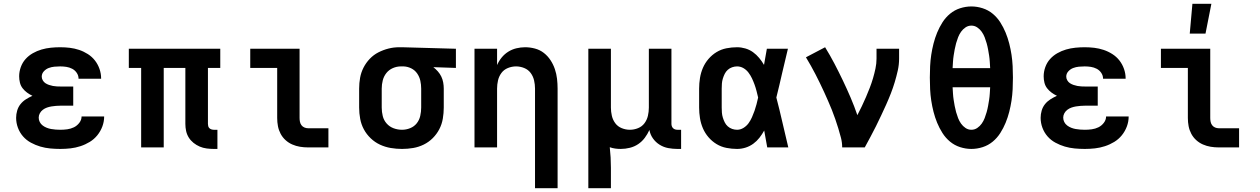

<svg xmlns="http://www.w3.org/2000/svg" viewBox="-20 -777 6640 1012"><path d="M298 8Q271 8 244.5 5.5Q218 3 192.5 -4.5Q167 -12 143 -25Q119 -38 101.5 -58Q84 -78 74.5 -103.5Q65 -129 65 -156Q65 -175 70.5 -194Q76 -213 88 -228Q100 -243 116.5 -253.5Q133 -264 151 -272Q136 -279 122.5 -289Q109 -299 99 -312Q89 -325 85 -341.5Q81 -358 81 -375Q81 -399 89.5 -423Q98 -447 114.5 -465.5Q131 -484 153 -496.5Q175 -509 199 -516Q223 -523 248 -525.5Q273 -528 297 -528Q323 -528 348 -525Q373 -522 397 -514Q421 -506 443 -492Q465 -478 480.5 -458Q496 -438 504.5 -413.5Q513 -389 513 -364V-362H394V-363Q394 -379 384.5 -393Q375 -407 360.5 -414.5Q346 -422 330 -424.5Q314 -427 297 -427Q282 -427 266.5 -425.5Q251 -424 236.5 -418.5Q222 -413 211 -401Q200 -389 200 -373Q200 -363 205.5 -353.5Q211 -344 219.5 -338.5Q228 -333 238 -329.5Q248 -326 258.5 -324Q269 -322 279.5 -321.5Q290 -321 300 -321H366V-220H300Q288 -220 275.5 -219Q263 -218 251 -216Q239 -214 227.5 -210Q216 -206 206 -198.5Q196 -191 190 -180Q184 -169 184 -157Q184 -145 189.5 -134Q195 -123 205 -115.5Q215 -108 226.5 -103.5Q238 -99 249.5 -97Q261 -95 273.5 -94Q286 -93 298 -93Q316 -93 334.5 -95.5Q353 -98 369.5 -106Q386 -114 398 -129.5Q410 -145 410 -163H529Q529 -136 519.5 -110.5Q510 -85 493 -64Q476 -43 453 -29Q430 -15 404 -6.5Q378 2 351.5 5Q325 8 298 8Z M1107 8Q1088 8 1069 5.5Q1050 3 1032.5 -4.5Q1015 -12 1000 -24Q985 -36 975 -52Q965 -68 961 -86.5Q957 -105 957 -124V-419H843V0H724V-419H659V-520H1141V-419H1076V-124Q1076 -118 1077.5 -112Q1079 -106 1083.5 -101.5Q1088 -97 1094.5 -95Q1101 -93 1107 -93H1126V8Z M1604 0Q1582 0 1561 -3.5Q1540 -7 1520.5 -15.5Q1501 -24 1485 -38.5Q1469 -53 1459 -72Q1449 -91 1445 -112Q1441 -133 1441 -155V-419H1299V-520H1559V-155Q1559 -145 1561 -135Q1563 -125 1569 -117Q1575 -109 1584.5 -105Q1594 -101 1604 -101H1711V0Z M2099 8Q2069 8 2039.5 3Q2010 -2 1983 -14.5Q1956 -27 1934 -48Q1912 -69 1898 -95Q1884 -121 1878.5 -150.5Q1873 -180 1873 -210V-310Q1873 -339 1878 -367Q1883 -395 1896 -420.5Q1909 -446 1929 -467Q1949 -488 1974.5 -501Q2000 -514 2027.5 -521Q2055 -528 2084 -528H2100L2383 -520V-419L2264 -423Q2277 -413 2288 -400.5Q2299 -388 2306 -373.5Q2313 -359 2316 -342.5Q2319 -326 2319 -310V-210Q2319 -181 2314 -151.5Q2309 -122 2295.5 -96Q2282 -70 2261 -49Q2240 -28 2213.5 -15Q2187 -2 2158 3Q2129 8 2099 8ZM2099 -93Q2121 -93 2142 -101.5Q2163 -110 2176.5 -127Q2190 -144 2195 -166Q2200 -188 2200 -210V-310Q2200 -331 2195.5 -351.5Q2191 -372 2179 -389.5Q2167 -407 2148 -416.5Q2129 -426 2108 -427H2093Q2071 -427 2050.5 -418Q2030 -409 2016.5 -392Q2003 -375 1997.5 -353.5Q1992 -332 1992 -310V-210Q1992 -187 1997.5 -165Q2003 -143 2018 -126Q2033 -109 2054.5 -101Q2076 -93 2099 -93Z M2800 215V-310Q2800 -332 2795 -353.5Q2790 -375 2777 -392.5Q2764 -410 2743 -418.5Q2722 -427 2700 -427Q2678 -427 2657 -418.5Q2636 -410 2623 -392.5Q2610 -375 2605 -353.5Q2600 -332 2600 -310V0H2481V-520H2600V-434Q2609 -455 2624 -473.5Q2639 -492 2659 -504.5Q2679 -517 2702 -522.5Q2725 -528 2748 -528Q2774 -528 2800 -521Q2826 -514 2846.5 -498Q2867 -482 2881.5 -460Q2896 -438 2904.5 -413Q2913 -388 2916 -362Q2919 -336 2919 -310V215Z M3081 215V-520H3200V-210Q3200 -188 3205 -166.5Q3210 -145 3223 -127.5Q3236 -110 3257 -101.5Q3278 -93 3300 -93Q3322 -93 3343 -101.5Q3364 -110 3377 -127.5Q3390 -145 3395 -166.5Q3400 -188 3400 -210V-520H3519V-124Q3519 -118 3521 -112Q3523 -106 3527.5 -101.5Q3532 -97 3538 -95Q3544 -93 3550 -93H3570V8H3550Q3526 8 3502 3.5Q3478 -1 3457 -14Q3436 -27 3421.5 -47.5Q3407 -68 3403 -92Q3393 -70 3378.5 -50.5Q3364 -31 3344 -17.5Q3324 -4 3300 2Q3276 8 3252 8Q3237 8 3222.5 6Q3208 4 3194 -1Q3197 26 3198.5 53Q3200 80 3200 107V215Z M3865 8Q3837 8 3809 2.5Q3781 -3 3757 -17.5Q3733 -32 3714.5 -53.5Q3696 -75 3685 -100.5Q3674 -126 3669.5 -154Q3665 -182 3665 -210V-310Q3665 -338 3669.5 -366Q3674 -394 3685 -419.5Q3696 -445 3714.5 -466.5Q3733 -488 3757 -502.5Q3781 -517 3809 -522.5Q3837 -528 3865 -528Q3887 -528 3909 -521.5Q3931 -515 3949 -502Q3967 -489 3981.5 -471.5Q3996 -454 4007 -435Q4011 -456 4014.5 -477.5Q4018 -499 4022 -520H4133Q4117 -456 4102.5 -391.5Q4088 -327 4072 -263Q4089 -198 4104 -132Q4119 -66 4135 0H4024Q4020 -22 4016 -44.5Q4012 -67 4008 -89Q3997 -69 3983 -51Q3969 -33 3950.5 -19.5Q3932 -6 3910 1Q3888 8 3865 8ZM3865 -93Q3883 -93 3899 -103Q3915 -113 3925.5 -127.5Q3936 -142 3943.5 -159Q3951 -176 3957 -193Q3963 -210 3967.5 -227.5Q3972 -245 3976 -263Q3972 -280 3967.5 -297.5Q3963 -315 3957 -331.5Q3951 -348 3943.5 -364Q3936 -380 3925 -394.5Q3914 -409 3898.5 -418Q3883 -427 3865 -427Q3852 -427 3839 -422.5Q3826 -418 3816 -409Q3806 -400 3800 -388Q3794 -376 3790 -363Q3786 -350 3785 -336.5Q3784 -323 3784 -310V-210Q3784 -197 3785 -183.5Q3786 -170 3790 -157Q3794 -144 3800 -132Q3806 -120 3816 -111Q3826 -102 3839 -97.5Q3852 -93 3865 -93Z M4419 0Q4419 -26 4412.5 -51Q4406 -76 4398.5 -100.5Q4391 -125 4382.5 -149.5Q4374 -174 4364.5 -198Q4355 -222 4344.5 -245.5Q4334 -269 4323.5 -292.5Q4313 -316 4301.5 -339Q4290 -362 4278.5 -385Q4267 -408 4254 -430.5Q4241 -453 4228 -475L4329 -528Q4355 -486 4378 -442Q4401 -398 4422.5 -353Q4444 -308 4463.5 -262.5Q4483 -217 4499 -170Q4511 -193 4522.5 -217Q4534 -241 4544.5 -265.5Q4555 -290 4564.5 -314.5Q4574 -339 4581.5 -364.5Q4589 -390 4594.5 -416Q4600 -442 4600 -468V-520H4719V-468Q4719 -436 4712 -405Q4705 -374 4696 -344Q4687 -314 4675.5 -284.5Q4664 -255 4651 -226Q4638 -197 4624.5 -168.5Q4611 -140 4597 -111.5Q4583 -83 4568 -55.5Q4553 -28 4538 0Z M5100 8Q5070 8 5040.5 -1.5Q5011 -11 4987.5 -30.5Q4964 -50 4947.5 -76Q4931 -102 4919.5 -130Q4908 -158 4900.5 -187.5Q4893 -217 4888.5 -246.5Q4884 -276 4882.5 -306.5Q4881 -337 4881 -368Q4881 -398 4882.5 -428.5Q4884 -459 4888.5 -488.5Q4893 -518 4900.5 -547.5Q4908 -577 4919.5 -605Q4931 -633 4947.5 -659Q4964 -685 4987.5 -704.5Q5011 -724 5040.5 -733.5Q5070 -743 5100 -743Q5130 -743 5159.5 -733.5Q5189 -724 5212.5 -704.5Q5236 -685 5252.5 -659Q5269 -633 5280.5 -605Q5292 -577 5299.5 -547.5Q5307 -518 5311.5 -488.5Q5316 -459 5317.5 -428.5Q5319 -398 5319 -368Q5319 -337 5317.5 -306.5Q5316 -276 5311.5 -246.5Q5307 -217 5299.5 -187.5Q5292 -158 5280.5 -130Q5269 -102 5252.5 -76Q5236 -50 5212.5 -30.5Q5189 -11 5159.5 -1.5Q5130 8 5100 8ZM5199 -418Q5198 -434 5197 -451Q5196 -468 5193.5 -484Q5191 -500 5188 -516.5Q5185 -533 5180.5 -549Q5176 -565 5170 -580.5Q5164 -596 5154.5 -609.5Q5145 -623 5131 -632.5Q5117 -642 5100 -642Q5083 -642 5069 -632.5Q5055 -623 5045.5 -609.5Q5036 -596 5030 -580.5Q5024 -565 5019.5 -549Q5015 -533 5012 -516.5Q5009 -500 5006.5 -484Q5004 -468 5003 -451Q5002 -434 5001 -418ZM5100 -93Q5117 -93 5131 -102.5Q5145 -112 5154.5 -125.5Q5164 -139 5170 -154.5Q5176 -170 5180.5 -186Q5185 -202 5188 -218.5Q5191 -235 5193.5 -251Q5196 -267 5197 -284Q5198 -301 5199 -317H5001Q5002 -301 5003 -284Q5004 -267 5006.5 -251Q5009 -235 5012 -218.5Q5015 -202 5019.5 -186Q5024 -170 5030 -154.5Q5036 -139 5045.5 -125.5Q5055 -112 5069 -102.5Q5083 -93 5100 -93Z M5698 8Q5671 8 5644.5 5.5Q5618 3 5592.5 -4.5Q5567 -12 5543 -25Q5519 -38 5501.5 -58Q5484 -78 5474.5 -103.5Q5465 -129 5465 -156Q5465 -175 5470.5 -194Q5476 -213 5488 -228Q5500 -243 5516.5 -253.5Q5533 -264 5551 -272Q5536 -279 5522.5 -289Q5509 -299 5499 -312Q5489 -325 5485 -341.5Q5481 -358 5481 -375Q5481 -399 5489.5 -423Q5498 -447 5514.5 -465.5Q5531 -484 5553 -496.5Q5575 -509 5599 -516Q5623 -523 5648 -525.5Q5673 -528 5697 -528Q5723 -528 5748 -525Q5773 -522 5797 -514Q5821 -506 5843 -492Q5865 -478 5880.5 -458Q5896 -438 5904.5 -413.5Q5913 -389 5913 -364V-362H5794V-363Q5794 -379 5784.5 -393Q5775 -407 5760.5 -414.5Q5746 -422 5730 -424.5Q5714 -427 5697 -427Q5682 -427 5666.5 -425.5Q5651 -424 5636.5 -418.5Q5622 -413 5611 -401Q5600 -389 5600 -373Q5600 -363 5605.5 -353.5Q5611 -344 5619.5 -338.5Q5628 -333 5638 -329.5Q5648 -326 5658.5 -324Q5669 -322 5679.5 -321.5Q5690 -321 5700 -321H5766V-220H5700Q5688 -220 5675.5 -219Q5663 -218 5651 -216Q5639 -214 5627.5 -210Q5616 -206 5606 -198.5Q5596 -191 5590 -180Q5584 -169 5584 -157Q5584 -145 5589.5 -134Q5595 -123 5605 -115.5Q5615 -108 5626.5 -103.5Q5638 -99 5649.5 -97Q5661 -95 5673.5 -94Q5686 -93 5698 -93Q5716 -93 5734.5 -95.5Q5753 -98 5769.5 -106Q5786 -114 5798 -129.5Q5810 -145 5810 -163H5929Q5929 -136 5919.5 -110.5Q5910 -85 5893 -64Q5876 -43 5853 -29Q5830 -15 5804 -6.5Q5778 2 5751.5 5Q5725 8 5698 8Z M6404 0Q6382 0 6361 -3.5Q6340 -7 6320.5 -15.5Q6301 -24 6285 -38.5Q6269 -53 6259 -72Q6249 -91 6245 -112Q6241 -133 6241 -155V-419H6099V-520H6359V-155Q6359 -145 6361 -135Q6363 -125 6369 -117Q6375 -109 6384.5 -105Q6394 -101 6404 -101H6511V0ZM6251 -600 6265 -757H6365L6334 -600Z"/></svg>

Font: Iosevka Fixed Extended
Style: Bold
Weight: 700
Width: 7
Monospace: yes
Designer: Belleve Invis
Foundry: Belleve Invis
Version: Version 24.1.1; ttfautohint (v1.8.4)